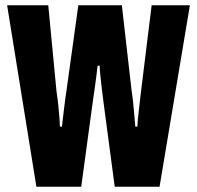

<svg xmlns="http://www.w3.org/2000/svg" viewBox="-20 -708 747 728"><path d="M118 0 7 -688H163L194 -364Q199 -330 201.5 -304Q204 -278 205.5 -259.5Q207 -241 207 -228H215Q216 -238 218 -255Q220 -272 222.5 -293Q225 -314 227.5 -333Q230 -352 232 -364L277 -688H442L479 -364Q482 -346 484.5 -322.5Q487 -299 489 -274.5Q491 -250 493 -228H501Q501 -236 502.5 -253Q504 -270 506.5 -290Q509 -310 511 -329.5Q513 -349 515 -364L555 -688H700L585 0H415L372 -324Q368 -354 365 -380.5Q362 -407 360 -427.5Q358 -448 358 -459H350Q349 -446 345.5 -420.5Q342 -395 338.5 -368.5Q335 -342 332 -324L288 0Z"/></svg>

Font: Archivo ExtraCondensed ExtraBold
Style: Regular
Weight: 800
Width: 2
Designer: Hector Gatti
Foundry: Omnibus-Type
Version: Version 2.001